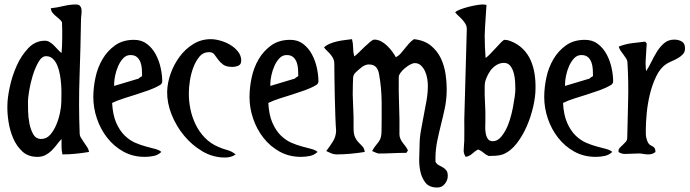

<svg xmlns="http://www.w3.org/2000/svg" viewBox="-20 -690 3084 858"><path d="M319 -670Q333 -670 338.5 -662.5Q344 -655 344.5 -644.5Q345 -634 343.5 -622.5Q342 -611 342 -602Q340 -475 335.5 -348Q331 -221 336 -95Q336 -84 342 -74Q348 -64 355 -54Q362 -44 369 -33.5Q376 -23 378 -11Q348 -6 318.5 -3Q289 0 259 0Q255 -17 255 -34.5Q255 -52 255 -69Q243 -56 232.5 -42Q222 -28 209.5 -16Q197 -4 182 3.5Q167 11 147 11Q106 11 80 -13Q54 -37 39 -72Q24 -107 18 -146.5Q12 -186 13 -218Q13 -251 23.5 -300.5Q34 -350 54.5 -396Q75 -442 106.5 -475Q138 -508 181 -508Q192 -508 202 -502Q212 -496 221 -487Q230 -478 238.5 -468.5Q247 -459 255 -453Q258 -486 258 -520Q258 -538 258 -556Q258 -574 257 -591Q252 -599 244 -606Q236 -613 228 -619.5Q220 -626 214 -634Q208 -642 207 -653Q234 -656 263.5 -663Q293 -670 319 -670ZM105 -237Q105 -222 105.5 -194Q106 -166 111.5 -138Q117 -110 129 -89.5Q141 -69 164 -69Q188 -69 204.5 -88Q221 -107 232 -133.5Q243 -160 248.5 -188Q254 -216 254 -234Q254 -246 254.5 -266Q255 -286 253.5 -309Q252 -332 248 -355Q244 -378 236.5 -396.5Q229 -415 216.5 -427Q204 -439 186 -439Q167 -439 152 -413Q137 -387 126.5 -353Q116 -319 110.5 -285.5Q105 -252 105 -237Z M579 -512Q613 -512 637 -493.5Q661 -475 676 -447Q691 -419 698 -386.5Q705 -354 705 -327Q705 -316 695 -310Q671 -296 644 -286.5Q617 -277 589 -268Q561 -259 533.5 -250.5Q506 -242 481 -230Q484 -176 499.5 -141Q515 -106 537 -84.5Q559 -63 584.5 -52Q610 -41 633.5 -35Q657 -29 675 -24Q693 -19 701 -11Q686 3 666.5 7Q647 11 627 11Q574 11 531.5 -12.5Q489 -36 459 -74.5Q429 -113 413 -160.5Q397 -208 397 -256Q397 -298 406.5 -343Q416 -388 438 -425.5Q460 -463 494.5 -487.5Q529 -512 579 -512ZM490 -315V-306L600 -339Q603 -343 607 -345Q611 -347 615 -350Q615 -364 614 -380.5Q613 -397 608 -411Q603 -425 592.5 -434.5Q582 -444 563 -444Q544 -444 530.5 -429.5Q517 -415 508 -394.5Q499 -374 494.5 -352Q490 -330 490 -315Z M922 -515Q941 -515 964.5 -508.5Q988 -502 1009 -489.5Q1030 -477 1044 -459Q1058 -441 1058 -419Q1058 -402 1045 -396.5Q1032 -391 1018 -391Q991 -391 977 -401.5Q963 -412 954.5 -424Q946 -436 938 -446.5Q930 -457 915 -457Q888 -457 871 -436.5Q854 -416 843.5 -387.5Q833 -359 828.5 -328.5Q824 -298 824 -279Q823 -242 830.5 -204.5Q838 -167 854 -134Q870 -101 895.5 -74.5Q921 -48 957 -33Q975 -25 995.5 -19.5Q1016 -14 1033 0Q1022 8 1009.5 11Q997 14 985 14Q932 14 885 -13.5Q838 -41 802.5 -84Q767 -127 746.5 -179Q726 -231 727 -281Q728 -320 742.5 -361Q757 -402 782.5 -436.5Q808 -471 843.5 -493Q879 -515 922 -515Z M1277 -512Q1311 -512 1335 -493.5Q1359 -475 1374 -447Q1389 -419 1396 -386.5Q1403 -354 1403 -327Q1403 -316 1393 -310Q1369 -296 1342 -286.5Q1315 -277 1287 -268Q1259 -259 1231.5 -250.5Q1204 -242 1179 -230Q1182 -176 1197.5 -141Q1213 -106 1235 -84.5Q1257 -63 1282.5 -52Q1308 -41 1331.5 -35Q1355 -29 1373 -24Q1391 -19 1399 -11Q1384 3 1364.5 7Q1345 11 1325 11Q1272 11 1229.5 -12.5Q1187 -36 1157 -74.5Q1127 -113 1111 -160.5Q1095 -208 1095 -256Q1095 -298 1104.5 -343Q1114 -388 1136 -425.5Q1158 -463 1192.5 -487.5Q1227 -512 1277 -512ZM1188 -315V-306L1298 -339Q1301 -343 1305 -345Q1309 -347 1313 -350Q1313 -364 1312 -380.5Q1311 -397 1306 -411Q1301 -425 1290.5 -434.5Q1280 -444 1261 -444Q1242 -444 1228.5 -429.5Q1215 -415 1206 -394.5Q1197 -374 1192.5 -352Q1188 -330 1188 -315Z M1553 -515Q1558 -496 1558 -476.5Q1558 -457 1563 -438Q1571 -443 1583.5 -455.5Q1596 -468 1609 -480.5Q1622 -493 1634 -503Q1646 -513 1653 -513Q1668 -513 1682.5 -505.5Q1697 -498 1709.5 -486Q1722 -474 1732.5 -460Q1743 -446 1749 -434Q1762 -441 1771.5 -452Q1781 -463 1790 -474.5Q1799 -486 1808.5 -496.5Q1818 -507 1830 -515Q1876 -510 1905 -486.5Q1934 -463 1950 -429.5Q1966 -396 1971.5 -356Q1977 -316 1976 -277Q1975 -241 1967.5 -205.5Q1960 -170 1951 -134.5Q1942 -99 1934.5 -63Q1927 -27 1926 10V33Q1932 44 1941.5 48.5Q1951 53 1960 58.5Q1969 64 1975 72Q1981 80 1981 96Q1981 115 1968 131.5Q1955 148 1934 148Q1898 148 1881 126Q1864 104 1858 74Q1852 44 1853.5 12Q1855 -20 1855 -40Q1855 -73 1861 -106.5Q1867 -140 1873.5 -173.5Q1880 -207 1886 -240.5Q1892 -274 1892 -307Q1892 -320 1889.5 -337Q1887 -354 1880 -370Q1873 -386 1861.5 -397Q1850 -408 1834 -408Q1825 -408 1813 -401.5Q1801 -395 1789.5 -385.5Q1778 -376 1770 -365Q1762 -354 1762 -345Q1761 -281 1763.5 -217.5Q1766 -154 1765 -90Q1765 -80 1769 -70.5Q1773 -61 1779.5 -52.5Q1786 -44 1792.5 -35.5Q1799 -27 1803 -18L1796 -7Q1765 -7 1734 -5.5Q1703 -4 1672 -4Q1669 -4 1658 -8.5Q1647 -13 1643 -15Q1651 -30 1658.5 -39Q1666 -48 1672 -56Q1678 -64 1681.5 -75Q1685 -86 1685 -106Q1686 -168 1685.5 -233Q1685 -298 1674 -358Q1671 -378 1660.5 -390Q1650 -402 1628 -402Q1612 -402 1595.5 -389Q1579 -376 1568 -365Q1559 -356 1558 -343Q1557 -330 1557 -318Q1555 -268 1558 -218.5Q1561 -169 1560 -118Q1560 -91 1566.5 -77Q1573 -63 1582 -54Q1591 -45 1599.5 -36Q1608 -27 1610 -11Q1580 -6 1547 -3Q1514 0 1483 0Q1471 0 1460 -5Q1449 -10 1438 -15Q1454 -36 1467.5 -57.5Q1481 -79 1482 -105Q1480 -130 1478.5 -173Q1477 -216 1476 -261.5Q1475 -307 1474.5 -347Q1474 -387 1474 -406Q1474 -418 1469.5 -427.5Q1465 -437 1458 -445.5Q1451 -454 1442.5 -462Q1434 -470 1428 -478Q1438 -488 1453.5 -494.5Q1469 -501 1486.5 -505Q1504 -509 1521.5 -511Q1539 -513 1553 -515Z M2137 -670Q2141 -670 2145 -669.5Q2149 -669 2154 -668Q2152 -633 2149.5 -599.5Q2147 -566 2146 -531Q2146 -506 2147 -481Q2148 -456 2150 -431Q2158 -436 2170.5 -449Q2183 -462 2196 -476Q2209 -490 2219.5 -501Q2230 -512 2235 -512Q2247 -512 2260 -507Q2294 -494 2316.5 -471.5Q2339 -449 2351.5 -420.5Q2364 -392 2369 -359Q2374 -326 2373 -293Q2373 -259 2363 -214.5Q2353 -170 2334.5 -127Q2316 -84 2289 -49Q2262 -14 2227 0Q2212 5 2195.5 6Q2179 7 2164 7Q2151 2 2140.5 -7.5Q2130 -17 2116 -22Q2102 -14 2090 -3Q2078 8 2061 11Q2052 -3 2052 -17Q2056 -63 2055 -109Q2054 -155 2056 -201Q2058 -291 2061 -380Q2064 -469 2066 -560Q2066 -572 2060.5 -582Q2055 -592 2047 -601Q2039 -610 2030 -618Q2021 -626 2014 -635Q2021 -642 2037 -648Q2053 -654 2072 -659Q2091 -664 2109 -667Q2127 -670 2137 -670ZM2146 -306Q2145 -267 2147.5 -228Q2150 -189 2149 -149Q2149 -139 2148.5 -124Q2148 -109 2150.5 -94.5Q2153 -80 2160 -69.5Q2167 -59 2182 -59Q2200 -59 2214 -73Q2228 -87 2239.5 -108.5Q2251 -130 2259 -156.5Q2267 -183 2272 -209Q2277 -235 2280 -257Q2283 -279 2283 -291Q2283 -304 2282 -324Q2281 -344 2276 -363Q2271 -382 2260.5 -395.5Q2250 -409 2232 -409Q2214 -409 2198 -399Q2182 -389 2171 -373.5Q2160 -358 2153 -340Q2146 -322 2146 -306Z M2594 -512Q2628 -512 2652 -493.5Q2676 -475 2691 -447Q2706 -419 2713 -386.5Q2720 -354 2720 -327Q2720 -316 2710 -310Q2686 -296 2659 -286.5Q2632 -277 2604 -268Q2576 -259 2548.5 -250.5Q2521 -242 2496 -230Q2499 -176 2514.5 -141Q2530 -106 2552 -84.5Q2574 -63 2599.5 -52Q2625 -41 2648.5 -35Q2672 -29 2690 -24Q2708 -19 2716 -11Q2701 3 2681.5 7Q2662 11 2642 11Q2589 11 2546.5 -12.5Q2504 -36 2474 -74.5Q2444 -113 2428 -160.5Q2412 -208 2412 -256Q2412 -298 2421.5 -343Q2431 -388 2453 -425.5Q2475 -463 2509.5 -487.5Q2544 -512 2594 -512ZM2505 -315V-306L2615 -339Q2618 -343 2622 -345Q2626 -347 2630 -350Q2630 -364 2629 -380.5Q2628 -397 2623 -411Q2618 -425 2607.5 -434.5Q2597 -444 2578 -444Q2559 -444 2545.5 -429.5Q2532 -415 2523 -394.5Q2514 -374 2509.5 -352Q2505 -330 2505 -315Z M2993 -513Q3013 -513 3027.5 -504Q3042 -495 3041 -472Q3041 -458 3032 -448Q3023 -438 3010 -430.5Q2997 -423 2983 -417Q2969 -411 2959 -405Q2931 -387 2913 -350Q2895 -313 2884.5 -270Q2874 -227 2870 -184Q2866 -141 2866 -112Q2865 -87 2868.5 -73Q2872 -59 2876.5 -51.5Q2881 -44 2887 -41Q2893 -38 2898 -35Q2903 -32 2906 -27Q2909 -22 2909 -11Q2897 0 2877 0Q2865 0 2852.5 -2.5Q2840 -5 2828 -4Q2814 -4 2801 -3Q2788 -2 2774 -2Q2756 -2 2744 -11V-16Q2744 -24 2750.5 -30.5Q2757 -37 2764 -43.5Q2771 -50 2777 -57Q2783 -64 2783 -75Q2785 -158 2787 -242Q2789 -326 2784 -409Q2784 -419 2778.5 -428Q2773 -437 2766.5 -445.5Q2760 -454 2754 -462.5Q2748 -471 2745 -482Q2774 -493 2804 -497Q2834 -501 2863 -504L2870 -496Q2869 -475 2867.5 -454.5Q2866 -434 2865 -413Q2865 -402 2865.5 -392.5Q2866 -383 2867 -372Q2879 -389 2890.5 -413Q2902 -437 2916 -459.5Q2930 -482 2948.5 -497.5Q2967 -513 2993 -513Z"/></svg>

Font: Teutonic
Style: Regular
Weight: 400
Designer: Peter Wiegel
Foundry: Peter Wiegel
Version: 1.000